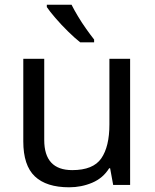

<svg xmlns="http://www.w3.org/2000/svg" viewBox="-20 -786 658 816"><path d="M533 -536V0H461L448 -71H444Q418 -29 372 -9.5Q326 10 274 10Q177 10 128 -36.5Q79 -83 79 -185V-536H168V-191Q168 -63 287 -63Q376 -63 410.5 -113Q445 -163 445 -257V-536ZM284 -766Q295 -744 311.5 -716.5Q328 -689 346.5 -663Q365 -637 380 -618V-606H321Q298 -624 269 -652.5Q240 -681 215.5 -709.5Q191 -738 179 -756V-766Z"/></svg>

Font: Noto Sans Vai
Style: Regular
Weight: 400
Designer: Monotype Design Team
Foundry: Monotype Imaging Inc.
Version: Version 2.001; ttfautohint (v1.8.4.7-5d5b)